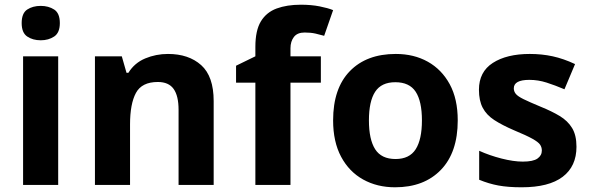

<svg xmlns="http://www.w3.org/2000/svg" viewBox="-20 -785 2505 815"><path d="M153 -760Q186 -760 210 -744.5Q234 -729 234 -687Q234 -646 210 -630Q186 -614 153 -614Q119 -614 95.5 -630Q72 -646 72 -687Q72 -729 95.5 -744.5Q119 -760 153 -760ZM227 -546V0H78V-546Z M693 -556Q781 -556 834 -508.5Q887 -461 887 -356V0H738V-319Q738 -378 717 -407.5Q696 -437 650 -437Q582 -437 557 -390.5Q532 -344 532 -257V0H383V-546H497L517 -476H525Q551 -518 596.5 -537Q642 -556 693 -556Z M1342 -434H1213V0H1064V-434H982V-506L1064 -546V-586Q1064 -656 1087.5 -694.5Q1111 -733 1154.5 -749Q1198 -765 1257 -765Q1301 -765 1336.5 -758Q1372 -751 1394 -742L1356 -633Q1339 -638 1319 -642.5Q1299 -647 1273 -647Q1242 -647 1227.5 -628Q1213 -609 1213 -580V-546H1342Z M1923 -274Q1923 -138 1851.5 -64Q1780 10 1657 10Q1581 10 1521.5 -23Q1462 -56 1428 -119.5Q1394 -183 1394 -274Q1394 -410 1465 -483Q1536 -556 1660 -556Q1737 -556 1796 -523Q1855 -490 1889 -427.5Q1923 -365 1923 -274ZM1546 -274Q1546 -193 1572.5 -151.5Q1599 -110 1659 -110Q1718 -110 1744.5 -151.5Q1771 -193 1771 -274Q1771 -355 1744.5 -395.5Q1718 -436 1658 -436Q1599 -436 1572.5 -395.5Q1546 -355 1546 -274Z M2427 -162Q2427 -79 2368.5 -34.5Q2310 10 2194 10Q2137 10 2096 2.5Q2055 -5 2014 -22V-145Q2058 -125 2109 -112Q2160 -99 2199 -99Q2243 -99 2261.5 -112Q2280 -125 2280 -146Q2280 -160 2272.5 -171Q2265 -182 2240 -196Q2215 -210 2162 -232Q2111 -254 2078 -275.5Q2045 -297 2029 -327.5Q2013 -358 2013 -404Q2013 -480 2072 -518Q2131 -556 2229 -556Q2280 -556 2326 -546Q2372 -536 2421 -513L2376 -406Q2336 -423 2300 -434.5Q2264 -446 2227 -446Q2161 -446 2161 -410Q2161 -397 2169.5 -386.5Q2178 -376 2202.5 -364Q2227 -352 2275 -332Q2322 -313 2356 -292.5Q2390 -272 2408.5 -241.5Q2427 -211 2427 -162Z"/></svg>

Font: Noto Sans IKEA
Style: Bold
Weight: 600
Designer: Monotype Design Team
Foundry: Monotype Imaging Inc.
Version: Version 2.001